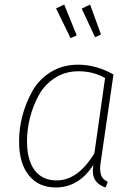

<svg xmlns="http://www.w3.org/2000/svg" viewBox="-20 -816 593 846"><path d="M263 -796 318 -660 291 -648 227 -779ZM377 -796 425 -664 399 -652 340 -778ZM324 -531Q403 -531 480 -488L425 -110Q418 -72 424 -49Q430 -26 455 -15L445 10Q414 0 399.5 -22Q385 -44 391 -89Q327 10 226 10Q150 10 107 -43.5Q64 -97 64 -193Q64 -249 78.5 -305Q93 -361 122 -413.5Q151 -466 203.5 -498.5Q256 -531 324 -531ZM326 -502Q267 -502 221 -472Q175 -442 149.5 -394Q124 -346 111.5 -295Q99 -244 99 -194Q99 -110 133 -65.5Q167 -21 229 -21Q324 -21 396 -141L443 -472Q391 -502 326 -502Z"/></svg>

Font: Fira Sans UltraLight
Style: Italic
Weight: 200
Italic angle: -8°
Designer: Carrois Corporate & Edenspiekermann AG
Foundry: Carrois Corporate GbR & Edenspiekermann AG
Version: Version 4.203;PS 004.203;hotconv 1.0.88;makeotf.lib2.5.64775